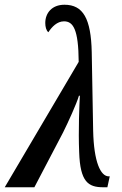

<svg xmlns="http://www.w3.org/2000/svg" viewBox="-40 -790 515 810"><path d="M-20 0H105L226 -231C247 -273 283 -352 293 -386H297C295 -352 290 -239 294 -148C298 -23 332 0 395 0H413L423 -46H419C384 -46 356 -107 353 -238L347 -570C344 -711 311 -770 232 -770C178 -770 151 -734 151 -693C151 -677 155 -661 164 -654C179 -677 201 -700 230 -700C269 -700 291 -666 292 -529Z"/></svg>

Font: Noto Serif Condensed Semi
Style: Italic
Weight: 600
Width: 3
Italic angle: -12°
Designer: Monotype Design Team
Foundry: Monotype Imaging Inc.
Version: Version 1.901